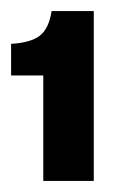

<svg xmlns="http://www.w3.org/2000/svg" viewBox="-21 -710 217 346"><path d="M57 -384V-593L72 -690H148V-384ZM-1 -574V-631Q34 -633 50.5 -645.5Q67 -658 72 -690L93 -574Z"/></svg>

Font: Radio Canada Big
Style: Regular
Weight: 400
Designer: Étienne Aubert Bonn
Foundry: Coppers and Brasses
Version: Version 1.001